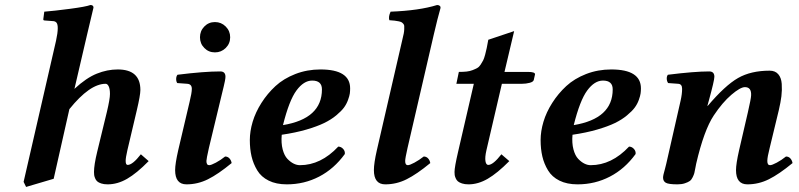

<svg xmlns="http://www.w3.org/2000/svg" viewBox="-20 -718 3155 758"><path d="M324.2 -583 273.9 -367.2Q320.8 -410.6 362.1 -427.2Q403.3 -443.8 444.8 -443.8Q534.2 -443.8 534.2 -362.8Q534.2 -342.3 520 -282.2L482.9 -125Q476.1 -95.2 476.1 -83Q476.1 -66.9 483.9 -66.9Q503.4 -66.9 536.1 -108.9L566.9 -82Q519.5 -33.7 481.7 -12Q443.8 9.8 404.8 9.8Q390.1 9.8 379.6 6.3Q369.1 2.9 363.8 -2Q358.4 -6.8 355.5 -14.2Q352.5 -21.5 351.8 -26.9Q351.1 -32.2 351.1 -39.1Q351.1 -66.9 363.8 -119.1L401.9 -275.9Q414.1 -327.1 414.1 -347.2Q414.1 -366.7 409.2 -377Q404.3 -387.2 397 -387.2Q334.5 -387.2 253.9 -287.1L191.9 -12.2L83 20L73.2 0L201.2 -557.1Q208 -587.9 208 -606.9Q208 -622.6 202.9 -628.7Q197.8 -634.8 187 -634.8L155.8 -637.2Q150.9 -637.2 150.9 -642.1L154.8 -671.9Q192.4 -674.8 255.6 -683.1Q318.8 -691.4 336.9 -698.2Q349.1 -698.2 349.1 -688Z M786.6 -528.6Q769.5 -545.9 769.5 -570.8Q769.5 -595.7 786.6 -613.3Q803.7 -630.9 828.6 -630.9Q853.5 -630.9 871.1 -613.3Q888.7 -595.7 888.7 -570.8Q888.7 -545.9 871.1 -528.6Q853.5 -511.2 828.6 -511.2Q803.7 -511.2 786.6 -528.6ZM849.6 -320.3 804.7 -133.8Q794.9 -90.3 794.9 -82.5Q794.9 -65.9 805.7 -65.9Q813.5 -65.9 832.3 -75.9Q851.1 -85.9 868.7 -100.1Q878.9 -100.1 885.7 -92.8Q892.6 -85.4 894.5 -74.2Q841.3 -30.3 801 -10.3Q760.7 9.8 716.3 9.8Q671.4 9.8 671.4 -46.4Q671.4 -71.3 683.6 -125L728.5 -315.9Q737.3 -351.6 737.3 -367.2Q737.3 -385.7 719.7 -387.2L679.7 -390.1Q675.3 -396.5 675.5 -406.7Q675.8 -417 680.7 -422.9Q786.1 -436 849.6 -436Q870.1 -436 870.1 -415Q870.1 -409.2 867.9 -397.9Q865.7 -386.7 863.3 -377L856.4 -348.6Z M1251 -365.2Q1251 -399.9 1212.4 -399.9Q1179.2 -399.9 1150.4 -360.8Q1121.6 -321.8 1097.2 -224.1Q1251 -249.5 1251 -365.2ZM1362.3 -369.1Q1362.3 -358.4 1361.1 -349.1Q1359.9 -339.8 1354 -323.5Q1348.1 -307.1 1337.9 -293.2Q1327.6 -279.3 1307.4 -262.5Q1287.1 -245.6 1259.5 -232.2Q1231.9 -218.8 1189 -206.3Q1146 -193.8 1092.3 -186Q1089.4 -153.3 1095.9 -128.4Q1102.5 -103.5 1114.7 -90.8Q1127 -78.1 1139.4 -72Q1151.9 -65.9 1164.1 -65.9Q1246.6 -65.9 1315.4 -139.2Q1326.2 -139.2 1334.5 -130.4Q1342.8 -121.6 1341.3 -109.9Q1298.8 -51.3 1240 -20.8Q1181.2 9.8 1112.3 9.8Q1070.3 9.8 1040.8 -4.9Q1011.2 -19.5 995.6 -45.4Q980 -71.3 973.1 -100.6Q966.3 -129.9 966.3 -165Q966.3 -199.7 977.5 -237.3Q988.8 -274.9 1012.2 -311.8Q1035.6 -348.6 1067.6 -378.2Q1099.6 -407.7 1146 -425.8Q1192.4 -443.8 1245.1 -443.8Q1362.3 -443.8 1362.3 -369.1Z M1568.8 -563Q1572.3 -577.1 1574 -585.9Q1575.7 -594.7 1575.9 -603Q1576.2 -611.3 1575.9 -615.7Q1575.7 -620.1 1572 -624.3Q1568.4 -628.4 1564.9 -630.4Q1561.5 -632.3 1553.2 -634Q1544.9 -635.7 1537.8 -636.5Q1530.8 -637.2 1517.1 -638.2Q1512.7 -651.9 1522 -671.9Q1635.3 -676.3 1705.6 -698.2Q1712.4 -698.2 1716.3 -694.8Q1720.2 -691.4 1718.8 -685.1Q1708 -647.9 1692.9 -583L1588.9 -133.8Q1579.6 -92.8 1579.6 -82.5Q1579.6 -65.9 1589.8 -65.9Q1597.7 -65.9 1616.2 -75.9Q1634.8 -85.9 1652.8 -100.1Q1663.1 -100.1 1669.9 -92.8Q1676.8 -85.4 1678.7 -74.2Q1625.5 -30.3 1585.4 -10.3Q1545.4 9.8 1501 9.8Q1456.1 9.8 1456.1 -46.4Q1456.1 -73.7 1467.8 -125Z M1788.6 -119.1 1850.6 -387.2H1781.7L1791.5 -434.1Q1808.6 -434.1 1822 -435.5Q1835.4 -437 1845.9 -441.2Q1856.4 -445.3 1864 -449.5Q1871.6 -453.6 1877.7 -463.1Q1883.8 -472.7 1887.5 -479.7Q1891.1 -486.8 1895.3 -502.2Q1899.4 -517.6 1901.6 -528.6Q1903.8 -539.6 1907.7 -561L2009.8 -595.2L1971.7 -434.1H2064.5Q2092.3 -434.1 2092.3 -424.8L2087.4 -402.8Q2085.9 -395 2071.3 -391.1Q2056.6 -387.2 2040.5 -387.2H1961.4L1900.4 -125Q1894 -97.2 1896.5 -82Q1898.9 -66.9 1907.7 -66.9Q1926.8 -66.9 1959.5 -108.9L1990.7 -82Q1943.4 -34.2 1905.5 -12.2Q1867.7 9.8 1829.6 9.8Q1814.9 9.8 1804.2 6.3Q1793.5 2.9 1787.8 -2Q1782.2 -6.8 1779.1 -14.2Q1775.9 -21.5 1775.1 -26.9Q1774.4 -32.2 1774.4 -39.1Q1774.4 -58.1 1788.6 -119.1Z M2398.9 -365.2Q2398.9 -399.9 2360.4 -399.9Q2327.1 -399.9 2298.3 -360.8Q2269.5 -321.8 2245.1 -224.1Q2398.9 -249.5 2398.9 -365.2ZM2510.3 -369.1Q2510.3 -358.4 2509 -349.1Q2507.8 -339.8 2502 -323.5Q2496.1 -307.1 2485.8 -293.2Q2475.6 -279.3 2455.3 -262.5Q2435.1 -245.6 2407.5 -232.2Q2379.9 -218.8 2336.9 -206.3Q2293.9 -193.8 2240.2 -186Q2237.3 -153.3 2243.9 -128.4Q2250.5 -103.5 2262.7 -90.8Q2274.9 -78.1 2287.4 -72Q2299.8 -65.9 2312 -65.9Q2394.5 -65.9 2463.4 -139.2Q2474.1 -139.2 2482.4 -130.4Q2490.7 -121.6 2489.3 -109.9Q2446.8 -51.3 2387.9 -20.8Q2329.1 9.8 2260.3 9.8Q2218.3 9.8 2188.7 -4.9Q2159.2 -19.5 2143.6 -45.4Q2127.9 -71.3 2121.1 -100.6Q2114.3 -129.9 2114.3 -165Q2114.3 -199.7 2125.5 -237.3Q2136.7 -274.9 2160.2 -311.8Q2183.6 -348.6 2215.6 -378.2Q2247.6 -407.7 2293.9 -425.8Q2340.3 -443.8 2393.1 -443.8Q2510.3 -443.8 2510.3 -369.1Z M2897.9 -125 2932.6 -274.9Q2944.8 -328.1 2945.3 -340.8Q2947.3 -374 2920.9 -374Q2902.8 -374 2867.4 -343.8Q2832 -313.5 2797.9 -262.2Q2759.3 -204.1 2728.5 -71.8Q2727.5 -67.4 2725.1 -54.2Q2722.7 -41 2721.2 -34.9Q2719.7 -28.8 2714.8 -18.6Q2710 -8.3 2703.1 -3.4Q2696.3 1.5 2683.8 5.6Q2671.4 9.8 2654.8 9.8Q2619.1 9.8 2608.4 3.4Q2597.7 -2.9 2597.7 -17.1Q2597.7 -21.5 2599.6 -30Q2601.6 -38.6 2605.5 -52.2L2610.4 -71.8L2667 -320.8Q2672.9 -346.7 2672.9 -367.2Q2672.9 -386.2 2657.7 -387.2L2617.7 -390.1Q2612.8 -397 2612.3 -406.7Q2611.8 -416.5 2616.7 -422.9Q2722.2 -436 2779.8 -436Q2800.3 -436 2800.3 -415Q2800.3 -400.4 2778.3 -320.3L2772.9 -300.8L2773.9 -299.8Q2842.8 -380.9 2893.6 -409.9Q2944.3 -439 3018.6 -439Q3040.5 -439 3052.5 -425Q3064.5 -411.1 3066.2 -387Q3067.9 -362.8 3064.9 -337.9Q3062 -314.5 3054.7 -283.2L3018.6 -133.8Q3009.3 -97.7 3009.3 -82.5Q3009.3 -65.9 3020 -65.9Q3027.8 -65.9 3046.6 -75.9Q3065.4 -85.9 3083 -100.1Q3093.3 -100.1 3100.1 -92.8Q3106.9 -85.4 3108.9 -74.2Q3055.7 -30.3 3015.4 -10.3Q2975.1 9.8 2930.7 9.8Q2885.7 9.8 2885.7 -46.4Q2885.7 -71.3 2897.9 -125Z"/></svg>

Font: Linux Libertine G
Style: Semibold Italic
Weight: 600
Italic angle: -11.5°
Designer: Philipp H. Poll
Foundry: Philipp H. Poll
Version: Version 5.1.1